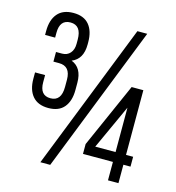

<svg xmlns="http://www.w3.org/2000/svg" viewBox="-105 -795 813 886"><g transform="rotate(15 301.0 -352.5)"><path d="M238 -592V-581Q238 -511 186 -490Q238 -470 238 -398V-364Q238 -311 213 -281Q188 -251 138 -251Q88 -251 62.5 -281Q37 -311 37 -364V-394H85V-360Q85 -297 136 -297Q188 -297 188 -365V-399Q188 -464 133 -464H106V-510H135Q159 -510 173.5 -526.5Q188 -543 188 -571V-591Q188 -659 136 -659Q85 -659 85 -596V-573H37V-592Q37 -645 62.5 -675Q88 -705 138 -705Q188 -705 213 -675Q238 -645 238 -592ZM168 0 444 -700H491L215 0ZM491 0V-88H348V-135L485 -444H541V-135H575V-88H541V0ZM491 -347 394 -135H491Z"/></g></svg>

Font: TypoPRO Bebas Neue
Style: Regular
Weight: 400
Designer: Ryoichi Tsunekawa
Foundry: Ryoichi Tsunekawa
Version: Version 001.003